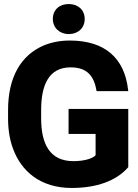

<svg xmlns="http://www.w3.org/2000/svg" viewBox="-20 -922 685 952"><path d="M20 -334C20 -280 28 -231 43 -189C84 -73 180 10 336 10C460 10 557 -26 614 -91L616 -93V-382H320V-258H454V-152C435 -133 391 -123 344 -123C227 -123 184 -208 184 -335V-376C184 -499 221 -588 330 -588C414 -588 447 -543 459 -470H616L615 -478C597 -634 500 -721 326 -721C280 -721 238 -713 200 -698C82 -649 20 -537 20 -376ZM242 -828C242 -784 276 -753 321 -753C367 -753 400 -783 400 -828C400 -873 367 -902 321 -902C275 -902 242 -874 242 -828Z"/></svg>

Font: Asimov Pro
Style: Blk
Weight: 900
Designer: Google
Version: Version 2.000980; 2014